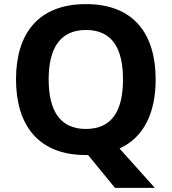

<svg xmlns="http://www.w3.org/2000/svg" viewBox="-20 -838 836 935"><path d="M738 -451C738 -673 631 -818 399 -818C165 -818 58 -673 58 -452C58 -230 165 -83 398 -83H409L540 77H734L562 -115C682 -169 738 -291 738 -451ZM217 -451C217 -601 271 -692 399 -692C527 -692 579 -601 579 -451C579 -301 527 -210 398 -210C271 -210 217 -301 217 -451Z"/></svg>

Font: Noto Sans Telugu UI
Style: Bold
Weight: 700
Designer: Jelle Bosma - Monotype Design Team
Foundry: Monotype Imaging Inc.
Version: Version 2.005